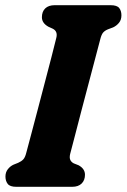

<svg xmlns="http://www.w3.org/2000/svg" viewBox="-20 -720 488 740"><path d="M250.5 -127Q247 -112.5 250.8 -104Q254.5 -95.5 264 -90.5L283 -83Q307.5 -69.5 307.5 -46.5Q307.5 -25.5 294.8 -12.8Q282 0 258 0H43Q18.5 0 9.8 -11.2Q1 -22.5 1 -39.5Q1 -56.5 10.5 -68.2Q20 -80 32.5 -85.5L50 -92.5Q62.5 -98 69.8 -105.8Q77 -113.5 81.5 -132Q88.5 -158.5 100.2 -202.2Q112 -246 125.5 -298Q139 -350 152.8 -402.2Q166.5 -454.5 178.2 -499.5Q190 -544.5 197 -574Q203.5 -599.5 183 -609.5L166.5 -617Q141.5 -631 141.5 -653.5Q141.5 -675 154.2 -687.5Q167 -700 191 -700H406Q431 -700 439.5 -689Q448 -678 448 -661Q448 -643.5 438.5 -632Q429 -620.5 416 -614.5L396 -607Q384 -602 377.5 -594.5Q371 -587 366.5 -569Q358.5 -539.5 346.8 -494.2Q335 -449 321 -396.5Q307 -344 293.5 -292.2Q280 -240.5 268.8 -197Q257.5 -153.5 250.5 -127Z"/></svg>

Font: Fraunces 144pt SuperSoft
Style: Bold Italic
Weight: 700
Italic angle: -16°
Version: Version 1.000;[0bf87f6ff]